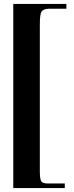

<svg xmlns="http://www.w3.org/2000/svg" viewBox="-20 -729 371 969"><path d="M47 -709H315V-685H228Q199 -684 190 -671Q181 -658 181 -605V142Q181 165 186 181Q191 197 220 197H307V220H47Z"/></svg>

Font: Fette UNZ Fraktur
Style: Regular
Weight: 900
Foundry: UNZ1 Extensions by Catfonts.de
Version: Version 0.000 2012 initial release